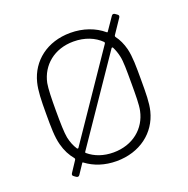

<svg xmlns="http://www.w3.org/2000/svg" viewBox="-102 -618 715 729"><g transform="rotate(-20 256.0 -253.5)"><path d="M408 -443 447 -501C450 -506 450 -510 444 -514L437 -519C432 -523 426 -522 423 -517L388 -466C387 -464 385 -463 383 -465C350 -493 304 -510 252 -510C158 -510 90 -456 70 -377C62 -345 61 -308 61 -252C61 -199 61 -159 70 -126C77 -99 89 -76 105 -57C106 -55 106 -53 105 -51L76 -7C73 -2 73 2 79 6L86 11C91 15 97 14 100 9L126 -30C127 -32 129 -32 131 -30C163 -6 204 8 252 8C346 8 416 -46 436 -126C444 -158 444 -196 444 -252C444 -304 444 -344 436 -377C430 -400 421 -420 408 -437C407 -439 407 -441 408 -443ZM105 -141C101 -162 100 -199 100 -251C100 -300 101 -339 105 -361C119 -428 174 -475 252 -475C298 -475 336 -459 362 -433C363 -431 363 -429 362 -427L132 -89C131 -87 128 -87 126 -89C116 -104 109 -122 105 -141ZM400 -141C386 -74 330 -27 252 -27C212 -27 178 -39 152 -61C150 -62 150 -64 151 -66L380 -402C382 -404 384 -404 386 -401C392 -389 397 -375 400 -361C405 -340 405 -304 405 -251C405 -203 405 -164 400 -141Z"/></g></svg>

Font: Barlow ExtraLight
Style: Regular
Weight: 275
Designer: Jeremy Tribby
Foundry: Tribby Type
Version: Version 1.422;hotconv 1.0.109;makeotfexe 2.5.65596